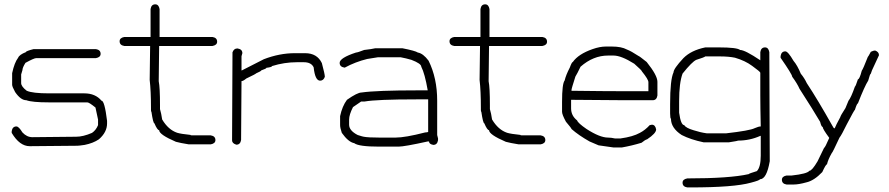

<svg xmlns="http://www.w3.org/2000/svg" viewBox="-20 -673 4040 873"><path d="M132.8 -449.7H416Q437.5 -446.3 437.5 -428.2Q437.5 -412.6 416 -408.7H144.5Q134.8 -408.7 95.7 -387.2Q82 -365.2 82 -354Q76.2 -336.4 76.2 -334.5V-295.4Q76.2 -279.8 101.6 -260.3Q127.9 -248.5 203.1 -248.5H363.3Q413.6 -248.5 441.4 -215.3Q455.6 -215.3 466.8 -123.5V-111.8Q466.8 -71.8 429.7 -39.6Q403.8 -22 365.2 -14.2Q338.9 -10.3 332 -10.3Q163.1 -8.3 115.2 -8.3Q69.3 -8.3 33.2 -68.8V-76.7Q36.6 -98.1 54.7 -98.1Q65.4 -98.1 82 -70.8Q102.1 -49.3 127 -49.3H128.9Q309.1 -51.3 326.2 -51.3Q357.9 -51.3 398.4 -68.8Q416.5 -81.1 425.8 -104V-129.4Q414.1 -183.1 414.1 -184.1Q385.3 -207.5 377 -207.5H203.1Q126 -207.5 99.6 -217.3Q74.2 -217.3 48.8 -254.4Q35.2 -279.3 35.2 -287.6V-340.3Q45.4 -388.2 62.5 -410.6Q67.9 -424.3 97.7 -436Q97.7 -440.9 132.8 -449.7Z M686 -653.3Q701.7 -653.3 705.6 -631.8V-504.9H945.8Q967.3 -501.5 967.3 -483.4Q967.3 -467.8 945.8 -463.9H703.6Q701.7 -331.1 701.7 -303.7Q707.5 -275.4 707.5 -194.3V-176.8Q713.4 -157.2 717.3 -129.9Q745.1 -83 785.6 -69.3Q802.7 -64 846.2 -59.6Q846.2 -57.6 852.1 -57.6H938Q959.5 -54.2 959.5 -36.1Q959.5 -20.5 938 -16.6H838.4Q799.3 -22.9 779.8 -28.3Q703.6 -61 703.6 -81.1Q695.3 -81.1 682.1 -112.3Q676.3 -112.3 668.5 -165Q666.5 -165 666.5 -172.9V-180.7Q666.5 -260.3 660.6 -309.6Q660.6 -341.8 662.6 -463.9H545.4Q523.9 -467.3 523.9 -485.4Q523.9 -501 545.4 -504.9H664.6V-631.8Q668 -653.3 686 -653.3Z M1058.6 -452.6H1060.5Q1082 -449.2 1082 -431.2L1078.1 -417.5V-353H1080.1L1179.7 -403.8Q1251 -431.2 1320.3 -431.2H1367.2Q1421.9 -431.2 1443.4 -386.2Q1457 -335.9 1457 -323.7Q1450.7 -306.2 1435.5 -306.2Q1412.6 -306.2 1406.2 -366.7Q1395.5 -390.1 1361.3 -390.1H1330.1Q1272.9 -390.1 1216.8 -372.6Q1216.8 -367.7 1191.4 -364.7Q1191.4 -360.8 1168 -353Q1168 -349.6 1144.5 -339.4Q1144 -336.9 1099.6 -315.9Q1085.9 -304.2 1078.1 -304.2Q1076.2 -121.1 1076.2 -36.6Q1072.8 -15.1 1054.7 -15.1Q1035.2 -21 1035.2 -34.7Q1037.1 -302.2 1037.1 -435.1Q1043.5 -452.6 1058.6 -452.6Z M1686.5 -453.6H1809.6Q1869.1 -441.9 1879.9 -434.1Q1903.8 -430.2 1928.7 -397Q1967.8 -317.9 1967.8 -215.3V-59.1Q1971.7 -44.9 1971.7 -43.5V-35.6Q1968.3 -14.2 1950.2 -14.2Q1930.7 -17.6 1930.7 -29.8H1924.8Q1818.4 -6.3 1792 -6.3H1704.1Q1610.8 -6.3 1590.8 -22Q1564 -26.9 1534.2 -68.8Q1526.4 -91.8 1526.4 -104V-145Q1536.1 -190.4 1557.6 -219.2Q1605 -252.4 1624 -252.4Q1691.4 -262.2 1881.8 -262.2H1924.8Q1911.6 -338.4 1895.5 -369.6Q1895.5 -383.8 1850.6 -400.9Q1825.7 -408.2 1801.8 -412.6H1698.2L1649.4 -404.8Q1595.7 -391.6 1547.9 -365.7H1545.9Q1524.4 -369.1 1524.4 -387.2Q1524.4 -409.7 1598.6 -434.1Q1605.5 -434.1 1635.7 -445.8Q1670.4 -449.7 1686.5 -453.6ZM1637.7 -211.4H1622.1L1585 -186Q1567.4 -151.4 1567.4 -129.4V-106Q1567.4 -79.1 1606.4 -59.1Q1630.9 -51.3 1633.8 -51.3Q1654.3 -47.4 1706.1 -47.4H1778.3Q1822.3 -47.4 1913.1 -70.8Q1918.9 -70.8 1926.8 -72.8V-221.2H1874Q1693.4 -221.2 1637.7 -211.4Z M2186 -653.3Q2201.7 -653.3 2205.6 -631.8V-504.9H2445.8Q2467.3 -501.5 2467.3 -483.4Q2467.3 -467.8 2445.8 -463.9H2203.6Q2201.7 -331.1 2201.7 -303.7Q2207.5 -275.4 2207.5 -194.3V-176.8Q2213.4 -157.2 2217.3 -129.9Q2245.1 -83 2285.6 -69.3Q2302.7 -64 2346.2 -59.6Q2346.2 -57.6 2352.1 -57.6H2438Q2459.5 -54.2 2459.5 -36.1Q2459.5 -20.5 2438 -16.6H2338.4Q2299.3 -22.9 2279.8 -28.3Q2203.6 -61 2203.6 -81.1Q2195.3 -81.1 2182.1 -112.3Q2176.3 -112.3 2168.5 -165Q2166.5 -165 2166.5 -172.9V-180.7Q2166.5 -260.3 2160.6 -309.6Q2160.6 -341.8 2162.6 -463.9H2045.4Q2023.9 -467.3 2023.9 -485.4Q2023.9 -501 2045.4 -504.9H2164.6V-631.8Q2168 -653.3 2186 -653.3Z M2734.9 -461.4H2762.2Q2805.7 -461.4 2830.6 -447.8Q2850.1 -440.4 2883.3 -418.5Q2886.2 -418.5 2920.4 -391.1Q2969.2 -330.1 2969.2 -301.3V-238.8Q2965.8 -217.3 2947.8 -217.3H2820.8Q2734.4 -217.3 2576.7 -219.2V-180.2Q2576.7 -147 2604 -125.5Q2607.9 -113.3 2647 -86.4Q2707.5 -47.4 2744.6 -47.4Q2758.8 -47.4 2775.9 -43.5H2801.3Q2857.9 -51.3 2889.2 -68.8Q2913.1 -81.1 2934.1 -104L2943.8 -106Q2959.5 -106 2963.4 -84.5Q2963.4 -66.9 2922.4 -39.6Q2913.6 -37.6 2897 -23.9Q2852.1 -10.3 2807.1 -2.4H2770L2701.7 -12.2L2660.6 -29.8Q2611.3 -57.6 2578.6 -86.4Q2578.6 -89.8 2553.2 -119.6Q2535.6 -151.9 2535.6 -164.6V-209.5Q2535.6 -292.5 2547.4 -307.1Q2553.2 -332 2570.8 -365.7Q2580.1 -391.1 2584.5 -391.1Q2609.9 -427.2 2674.3 -449.7Q2707.5 -461.4 2734.9 -461.4ZM2578.6 -264.2V-260.3Q2731 -258.3 2816.9 -258.3H2928.2V-299.3Q2928.2 -312 2898.9 -348.1Q2898.9 -352.5 2863.8 -383.3Q2804.7 -420.4 2770 -420.4H2744.6Q2677.2 -420.4 2619.6 -369.6Q2604 -336.9 2596.2 -324.7Q2578.6 -270 2578.6 -264.2Z M3247.6 -457.5Q3331.1 -457.5 3345.2 -445.8Q3367.2 -445.8 3437 -398.9V-436Q3440.4 -457.5 3458.5 -457.5Q3474.1 -457.5 3478 -436Q3478 -281.7 3480 60.1Q3465.8 142.1 3435.1 142.1Q3435.1 147 3394 157.7Q3317.9 179.2 3118.7 179.2H3105Q3083.5 175.8 3083.5 157.7Q3083.5 142.1 3105 138.2Q3297.9 138.2 3384.3 118.7Q3384.3 116.2 3421.4 105Q3439 86.9 3439 34.7V-55.2H3437Q3389.2 -33.7 3335.4 -33.7Q3335.4 -32.2 3294.4 -25.9H3179.2Q3120.6 -38.1 3079.6 -59.1Q3030.8 -90.8 3030.8 -133.3Q3027.3 -133.3 3026.9 -156.7V-199.7Q3026.9 -311 3042.5 -344.2Q3042.5 -360.4 3087.4 -408.7Q3122.6 -444.3 3187 -457.5ZM3067.9 -160.6Q3075.7 -104 3091.3 -104Q3098.1 -91.3 3134.3 -80.6Q3164.6 -70.8 3192.9 -66.9H3282.7Q3389.6 -79.1 3411.6 -90.3Q3429.2 -98.1 3439 -98.1Q3437 -188.5 3437 -238.8V-342.3Q3437 -346.7 3399.9 -373.5Q3368.2 -397 3321.8 -410.6Q3293 -416.5 3253.4 -416.5H3187Q3182.1 -412.1 3146 -400.9Q3127 -392.6 3083.5 -338.4Q3067.9 -295.9 3067.9 -213.4Z M3959 -443.4Q3976.6 -437 3976.6 -421.9L3953.1 -371.1Q3943.4 -352.1 3939.5 -337.9Q3936 -337.9 3927.7 -306.6Q3911.1 -280.8 3880.9 -203.1Q3876.5 -203.1 3867.2 -173.8Q3864.7 -173.8 3830.1 -107.4Q3806.6 -59.1 3796.9 -46.9Q3765.1 22 3761.7 23.4Q3745.1 52.7 3740.2 74.2Q3734.9 74.2 3718.8 109.4Q3681.6 148.4 3646.5 156.2Q3611.3 166 3587.9 166H3556.6Q3535.2 162.6 3535.2 144.5Q3535.2 128.9 3556.6 125H3580.1Q3650.4 117.2 3660.2 103.5Q3671.9 103.5 3697.3 60.5L3726.6 0Q3731.9 -2.4 3750 -44.9V-46.9Q3720.7 -86.4 3720.7 -95.7Q3714.8 -95.7 3709 -119.1Q3678.7 -170.9 3615.2 -269.5Q3605 -293 3582 -324.2Q3582 -334.5 3529.3 -410.2V-418Q3532.7 -439.5 3550.8 -439.5Q3563 -439.5 3587.9 -396.5Q3605.5 -376 3621.1 -337.9Q3637.7 -317.9 3648.4 -294.9Q3697.8 -220.2 3765.6 -99.6Q3770.5 -89.8 3773.4 -89.8H3775.4Q3780.3 -103 3800.8 -140.6Q3800.8 -145.5 3824.2 -181.6L3837.9 -214.8Q3849.6 -229 3867.2 -279.3Q3870.1 -279.3 3880.9 -312.5Q3888.2 -312.5 3898.4 -351.6Q3904.3 -358.9 3925.8 -414.1Q3927.2 -414.1 3939.5 -437.5Q3952.1 -443.4 3959 -443.4Z"/></svg>

Font: CEF Fonts CJK Mono
Style: Regular
Weight: 400
Designer: PartyBoss (派对大魔王)
Version: Release 2.25